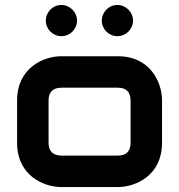

<svg xmlns="http://www.w3.org/2000/svg" viewBox="-20 -755 723 775"><path d="M634 -350C634 -422 587 -528 456 -528H227C156 -528 49 -481 49 -350V-178C49 -47 156 0 227 0H456C528 0 634 -47 634 -178ZM507 -178C507 -145 490 -127 456 -127H228C194 -127 176 -145 176 -178V-350C176 -383 194 -401 228 -401H456C489 -401 507 -384 507 -349ZM291 -672C291 -706 262 -735 228 -735C193 -735 165 -706 165 -672C165 -637 193 -609 228 -609C262 -609 291 -637 291 -672ZM517 -672C517 -706 488 -735 454 -735C419 -735 391 -706 391 -672C391 -637 419 -609 454 -609C488 -609 517 -637 517 -672Z"/></svg>

Font: Audiowide
Style: Regular
Weight: 400
Designer: Astigmatic (AOETI)
Foundry: Astigmatic (AOETI)
Version: Version 1.002